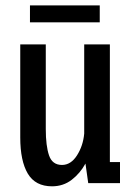

<svg xmlns="http://www.w3.org/2000/svg" viewBox="-20 -660 490 692"><path d="M167.5 11.5Q107.5 11.5 80.2 -34.2Q53 -80 53 -164.5V-500H145V-195Q145 -134 156.8 -99.8Q168.5 -65.5 203.5 -65.5Q235.5 -65.5 257.5 -100Q279.5 -134.5 283.5 -178.5V-500H376V-76H412.5V0H298L288 -70.5Q269 -35.5 238.5 -12Q208 11.5 167.5 11.5ZM88 -579.5V-640.5H339.5V-579.5Z"/></svg>

Font: Trispace Condensed
Style: Regular
Weight: 400
Width: 3
Designer: Tyler Finck
Foundry: Etcetera Type Company
Version: Version 1.210; ttfautohint (v1.8.3)